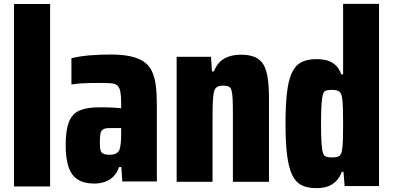

<svg xmlns="http://www.w3.org/2000/svg" viewBox="-20 -892 2047 1000"><path d="M53 79V-871H241V79Z M551 -86Q564 -86 574 -88.5Q584 -91 591 -97Q598 -103 602 -111Q606 -123 608.5 -143Q611 -163 611 -189V-225H551Q530 -225 518.5 -219Q507 -213 503.5 -197.5Q500 -182 500 -152Q500 -126 503 -111.5Q506 -97 518 -91.5Q530 -86 551 -86ZM471 64Q418 64 385 43Q352 22 337 -22.5Q322 -67 322 -135Q322 -216 340 -259Q358 -302 396.5 -317.5Q435 -333 495 -333Q506 -333 519.5 -333Q533 -333 547 -332.5Q561 -332 577 -331Q593 -330 611 -328V-358Q611 -394 606.5 -416Q602 -438 590.5 -447.5Q579 -457 556 -458.5Q533 -460 497 -460Q473 -460 448 -459.5Q423 -459 399.5 -457.5Q376 -456 352 -452V-589Q399 -600 450 -604Q501 -608 555 -608Q616 -608 658 -599Q700 -590 728 -571.5Q756 -553 771 -521.5Q786 -490 791.5 -446.5Q797 -403 797 -343V53H617L612 -22H600Q590 8 571 27Q552 46 526.5 55Q501 64 471 64Z M900 55V-596H1079L1084 -520H1094Q1106 -550 1124 -568.5Q1142 -587 1170.5 -597Q1199 -607 1235 -607Q1280 -607 1309 -594Q1338 -581 1353.5 -553.5Q1369 -526 1375 -481Q1381 -436 1381 -373V55H1193V-299Q1193 -349 1191.5 -378Q1190 -407 1185.5 -422Q1181 -437 1170.5 -441.5Q1160 -446 1142 -446Q1122 -446 1110.5 -439Q1099 -432 1094.5 -414Q1090 -396 1088.5 -363.5Q1087 -331 1087 -277V55Z M1711 -72Q1736 -72 1747.5 -80Q1759 -88 1762 -115Q1765 -130 1766 -165Q1767 -200 1767 -249Q1767 -297 1766 -327.5Q1765 -358 1763 -373Q1760 -404 1748.5 -414Q1737 -424 1709 -424Q1689 -424 1678 -420.5Q1667 -417 1662 -400.5Q1657 -384 1654.5 -348Q1652 -312 1652 -248Q1652 -184 1654.5 -147.5Q1657 -111 1662 -95.5Q1667 -80 1678.5 -76Q1690 -72 1711 -72ZM1628 88Q1581 88 1550 72Q1519 56 1501 17.5Q1483 -21 1475 -86Q1467 -151 1467 -248Q1467 -339 1474 -403.5Q1481 -468 1498 -508Q1515 -548 1546 -566Q1577 -584 1627 -584Q1660 -584 1684.5 -577Q1709 -570 1728 -552.5Q1747 -535 1757 -505H1767V-872H1954V77H1775L1769 3H1760Q1749 34 1729 53Q1709 72 1684 80Q1659 88 1628 88Z"/></svg>

Font: Farlight84_Sys_V01
Style: Bold
Weight: 700
Designer: Monotype Design Team, Nadine Chahine and Nizar Qandah
Foundry: Monotype Imaging Inc.
Version: Version 2.004;October 31, 2024;FontCreator 14.0.0.2814 64-bi